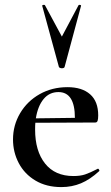

<svg xmlns="http://www.w3.org/2000/svg" viewBox="-20 -750 454 782"><path d="M379 -63Q381 -63 383.5 -59Q386 -55 384 -53Q347 -19 310 -3.5Q273 12 230 12Q169 12 124.5 -14.5Q80 -41 56.5 -85.5Q33 -130 33 -182Q33 -240 62 -289Q91 -338 141.5 -366.5Q192 -395 255 -395Q314 -395 347 -366Q380 -337 380 -280Q380 -265 377.5 -258Q375 -251 368 -251L124 -250Q123 -241 123 -222Q123 -135 163.5 -84Q204 -33 279 -33Q307 -33 326.5 -39.5Q346 -46 377 -62ZM126 -268 285 -270Q285 -375 218 -375Q181 -375 157.5 -346.5Q134 -318 126 -268ZM163 -729 232 -601 300 -729Q302 -731 306.5 -730Q311 -729 310 -726L243 -477Q241 -472 232 -472Q228 -472 224.5 -473.5Q221 -475 220 -477L152 -726Q151 -729 156 -730Q161 -731 163 -729Z"/></svg>

Font: Cormorant Garamond SemiBold
Style: Regular
Weight: 600
Designer: Christian Thalmann (Catharsis Fonts)
Version: Version 3.000